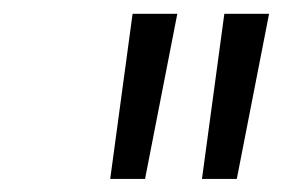

<svg xmlns="http://www.w3.org/2000/svg" viewBox="-20 -748 443 285"><path d="M143.6 -482.4 176.8 -727.5H243.2L195.3 -482.4ZM279.8 -482.4 313 -727.5H379.4L331.5 -482.4Z"/></svg>

Font: Inter 24pt Light
Style: Italic
Weight: 300
Italic angle: -9.3988°
Designer: Rasmus Andersson
Foundry: rsms
Version: Version 4.001;git-66647c0bb